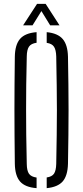

<svg xmlns="http://www.w3.org/2000/svg" viewBox="-20 -972 431 997"><path d="M170 5Q110.5 0.5 84.2 -29.5Q58 -59.5 57 -122Q56 -202 55.5 -270.2Q55 -338.5 55 -402.5Q55 -466.5 55.5 -533.2Q56 -600 57 -677.5Q58 -740 84.2 -770.2Q110.5 -800.5 170 -805V-750Q141.5 -746 130.5 -729.8Q119.5 -713.5 119 -679Q117 -598 116.2 -532Q115.5 -466 115.5 -403.8Q115.5 -341.5 116.2 -273.2Q117 -205 119 -120.5Q119.5 -85.5 130.5 -69.8Q141.5 -54 170 -50ZM222.5 5V-50.5Q250 -54.5 260.5 -70.2Q271 -86 272 -120.5Q273.5 -203 274.5 -270.2Q275.5 -337.5 275.5 -399.5Q275.5 -461.5 274.5 -528.8Q273.5 -596 272 -679Q271 -713 260.5 -729.2Q250 -745.5 222.5 -749.5V-805Q280 -799.5 305.8 -769.2Q331.5 -739 333 -677.5Q334.5 -600 335.2 -533.2Q336 -466.5 336 -402.5Q336 -338.5 335.2 -270.2Q334.5 -202 333 -122Q331.5 -60 305.8 -30.2Q280 -0.5 222.5 5ZM100 -840.5 172.5 -952H217L289 -840.5H240.5L195 -914.5L149 -840.5Z"/></svg>

Font: Big Shoulders Stencil Text Light
Style: Regular
Weight: 300
Designer: Patric King
Foundry: XO Type Co
Version: Version 1.000